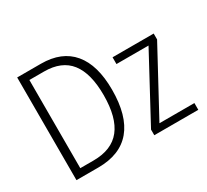

<svg xmlns="http://www.w3.org/2000/svg" viewBox="-141 -935 1248 1156"><g transform="rotate(-30 483.0 -357.0)"><path d="M240 0H88V-714H253Q397 -714 471.5 -625Q546 -536 546 -365Q546 -184 469 -92Q392 0 240 0ZM246 -664H144V-51H236Q363 -51 424.5 -128.5Q486 -206 486 -362Q486 -513 427 -588.5Q368 -664 246 -664ZM629 0V-39L869 -485H646V-532H932V-491L692 -47H935V0Z"/></g></svg>

Font: Noto Sans UI NarrowLight
Style: Regular
Weight: 300
Width: 4
Designer: Monotype Design Team
Foundry: Monotype Imaging Inc.
Version: Version 1.001